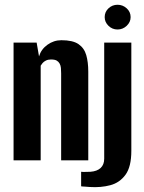

<svg xmlns="http://www.w3.org/2000/svg" viewBox="-20 -674 607 807"><path d="M37 0V-495H134L144 -437Q153 -467 179.5 -486Q206 -505 238 -505Q286 -505 310 -488.5Q334 -472 342.5 -442.5Q351 -413 351 -373V0H237V-366Q237 -378 236 -388.5Q235 -399 230.5 -407Q226 -415 218 -419.5Q210 -424 194 -424Q182 -424 173 -419.5Q164 -415 159 -409Q154 -403 151 -398V0ZM358 112Q352 111 338.5 110.5Q325 110 321 109V48Q329 49 341 48.5Q353 48 360 48Q388 46 403 32Q418 18 418 -7V-495H532V-40Q532 27 507.5 60.5Q483 94 443.5 104.5Q404 115 358 112ZM474 -550Q452 -550 436 -565.5Q420 -581 420 -602Q420 -624 436 -639Q452 -654 474 -654Q496 -654 512.5 -639Q529 -624 529 -602Q529 -581 512.5 -565.5Q496 -550 474 -550Z"/></svg>

Font: Alumni Sans Thin
Style: Bold
Weight: 700
Version: Version 1.018